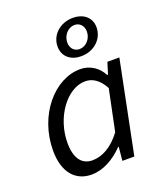

<svg xmlns="http://www.w3.org/2000/svg" viewBox="-140 -844 816 950"><g transform="rotate(-20 268.5 -368.5)"><path d="M179 12C240 12 300 -22 348 -72H351L344 0H407L505 -486H442L423 -425H419C396 -469 354 -498 302 -498C167 -498 39 -351 39 -164C39 -50 94 12 179 12ZM207 -53C153 -53 119 -92 119 -176C119 -310 208 -433 305 -433C342 -433 376 -413 404 -362L359 -145C312 -82 258 -53 207 -53ZM330 -556C400 -556 450 -605 450 -665C450 -719 408 -749 356 -749C286 -749 236 -700 236 -641C236 -586 278 -556 330 -556ZM335 -592C307 -592 288 -613 288 -643C288 -681 317 -713 351 -713C379 -713 398 -691 398 -662C398 -624 369 -592 335 -592Z"/></g></svg>

Font: Source Sans Pro
Style: Italic
Weight: 400
Italic angle: -11°
Designer: Paul D. Hunt
Foundry: Adobe Systems Incorporated
Version: Version 3.006;hotconv 1.0.111;makeotfexe 2.5.65597